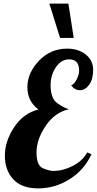

<svg xmlns="http://www.w3.org/2000/svg" viewBox="-20 -1020 533 1058"><path d="M311 -811 252 -1000H356.9L386.2 -811ZM416 -630.9Q416 -692.9 361.3 -692.9Q317.4 -692.9 288.1 -649.7Q258.8 -606.4 258.8 -551.8Q258.8 -477.1 295.9 -451.2Q333 -425.3 359.9 -418Q282.7 -401.4 231.9 -326.7Q181.2 -252 181.2 -180.2Q181.2 -108.4 215.6 -93.3Q250 -78.1 274.4 -78.1Q326.7 -78.1 380.6 -105.5Q434.6 -132.8 460.9 -180.2L483.9 -169.9Q444.3 -83.5 363.8 -32.7Q283.2 18.1 190.9 18.1Q98.6 18.1 52.7 -32.5Q6.8 -83 6.8 -162.1Q6.8 -241.2 57.6 -318.4Q108.4 -395.5 191.9 -417Q130.9 -461.4 130.9 -539.6Q130.9 -617.7 194.3 -684.8Q257.8 -752 350.1 -752Q412.1 -752 452.6 -719.5Q493.2 -687 493.2 -634.8Q493.2 -582.5 471.2 -552.7Q449.2 -522.9 420.4 -522.9Q391.6 -522.9 372.1 -549.8Q389.2 -555.7 402.6 -582.5Q416 -609.4 416 -630.9Z"/></svg>

Font: Lobster-Regular
Style: Regular
Weight: 400
Designer: Pablo Impallari
Foundry: Pablo Impallari
Version: Version 1.007; ttfautohint (v1.1) -l 8 -r 50 -G 50 -x 14 -D 